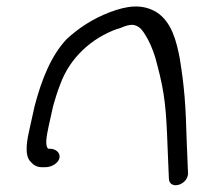

<svg xmlns="http://www.w3.org/2000/svg" viewBox="-20 -563 600 581"><path d="M162 -307C191 -388 257 -448 336 -476H338C368 -488 382 -493 400 -481C410 -474 418 -461 428 -443C439 -422 449 -396 456 -366C479 -280 483 -230 487 -120L491 -24C491 13 547 -2 549 -37L545 -135C542 -247 538 -299 524 -386C514 -438 500 -496 454 -526C409 -553 363 -545 312 -526C260 -506 218 -478 182 -445C134 -394 106 -322 85 -243L71 -180C62 -141 52 -94 73 -73C82 -63 92 -57 107 -57H117C137 -57 157 -70 160 -85C163 -100 150 -113 130 -113H126C116 -121 120 -148 127 -180L141 -243C147 -264 153 -284 162 -307Z"/></svg>

Font: Stray Cat
Style: BdExtObl
Weight: 700
Version: Version 1.0